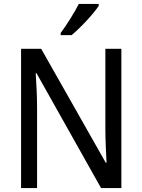

<svg xmlns="http://www.w3.org/2000/svg" viewBox="-20 -964 730 984"><path d="M486 -934V-944H384C361 -899 323 -838 291 -795V-784H347C391 -820 461 -895 486 -934ZM602 0V-714H520V-302C520 -247 524 -172 526 -130H522L191 -714H88V0H170V-413C170 -475 166 -539 163 -589H167L498 0Z"/></svg>

Font: Noto Sans Myanmar UI SemiCondensed
Style: Regular
Weight: 400
Width: 4
Designer: Monotype Design Team
Foundry: Monotype Imaging Inc.
Version: Version 2.103